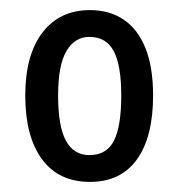

<svg xmlns="http://www.w3.org/2000/svg" viewBox="-20 -742 354 380"><path d="M283 -553Q283 -471 251 -426.5Q219 -382 158 -382Q96 -382 63 -427Q30 -472 30 -553Q30 -633 64 -677.5Q98 -722 158 -722Q197 -722 225 -703Q253 -684 268 -646.5Q283 -609 283 -553ZM95 -553Q95 -492 110.5 -463.5Q126 -435 157 -435Q191 -435 205.5 -463.5Q220 -492 220 -553Q220 -613 205 -641Q190 -669 157 -669Q128 -669 111.5 -641Q95 -613 95 -553Z"/></svg>

Font: Noto Sans ExtraCondensed
Style: Regular
Weight: 400
Width: 2
Designer: Monotype Design Team
Foundry: Monotype Imaging Inc.
Version: Version 2.013